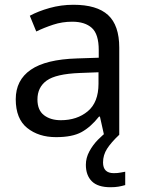

<svg xmlns="http://www.w3.org/2000/svg" viewBox="-20 -565 601 805"><path d="M288 -545Q386 -545 433 -502Q480 -459 480 -365V0H416L399 -76H395Q360 -32 321.5 -11Q283 10 215 10Q142 10 94 -28.5Q46 -67 46 -149Q46 -229 109 -272.5Q172 -316 303 -320L394 -323V-355Q394 -422 365 -448Q336 -474 283 -474Q241 -474 203 -461.5Q165 -449 132 -433L105 -499Q140 -518 188 -531.5Q236 -545 288 -545ZM314 -259Q214 -255 175.5 -227Q137 -199 137 -148Q137 -103 164.5 -82Q192 -61 235 -61Q303 -61 348 -98.5Q393 -136 393 -214V-262ZM412 116Q412 161 457 161Q474 161 485.5 158.5Q497 156 505 155V211Q491 215 477 217.5Q463 220 443 220Q390 220 365 195Q340 170 340 126Q340 97 354.5 70Q369 43 390.5 21Q412 -1 432 -15L480 0Q446 32 429 58.5Q412 85 412 116Z"/></svg>

Font: Noto Sans Hanunoo
Style: Regular
Weight: 400
Designer: Monotype Design Team
Foundry: Monotype Imaging Inc.
Version: Version 2.003; ttfautohint (v1.8.4.7-5d5b)